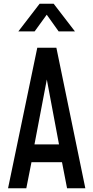

<svg xmlns="http://www.w3.org/2000/svg" viewBox="-20 -1005 498 1025"><path d="M23 0 179 -750H281L435.5 0H338L311 -139H148L120.5 0ZM164 -234H295L223 -617.5H237ZM78 -837.5 191.5 -985H266.5L380 -837.5H293L229.5 -926.5L165 -837.5Z"/></svg>

Font: Mohave Medium
Style: Regular
Weight: 500
Designer: Gumpita Rahayu
Foundry: Tokotype
Version: Version 2.003